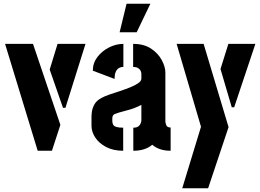

<svg xmlns="http://www.w3.org/2000/svg" viewBox="-20 -804 1384 1024"><path d="M181 0 7 -570H156L302 -138L257 0ZM316 -229 245 -433 287 -570H436L329 -229Z M618 -632 655 -784H782L709 -632ZM637 0Q584 0 546 -20Q508 -40 488 -70.5Q468 -101 468 -132V-183Q468 -193 470.5 -210.5Q473 -228 484 -248Q495 -268 522 -282Q538 -291 564.5 -300Q591 -309 620 -318.5Q649 -328 675 -338.5Q701 -349 717.5 -360.5Q734 -372 734 -385V-408Q734 -419 729.5 -427.5Q725 -436 715.5 -441.5Q706 -447 690 -447V-570Q748 -570 786 -544.5Q824 -519 843 -483Q862 -447 862 -417V-156Q862 -150 866.5 -137Q871 -124 890 -124V0Q858 0 833.5 -8.5Q809 -17 792 -32Q773 -16 748 -8Q723 0 691 0V-123Q709 -123 718 -130Q727 -137 730.5 -146.5Q734 -156 734 -163V-245Q718 -236 697 -228Q676 -220 654 -214.5Q632 -209 615.5 -204Q599 -199 592 -196Q579 -190 579 -173V-159Q579 -147 583.5 -139Q588 -131 600.5 -127Q613 -123 637 -123ZM591 -383 475 -427Q475 -468 499.5 -500Q524 -532 561.5 -551Q599 -570 638 -570V-447Q623 -447 612.5 -440Q602 -433 596.5 -419Q591 -405 591 -383Z M952 200 1052 -128 922 -570H1066L1199 -126L1090 200ZM1216 -232 1156 -436 1198 -570H1342L1229 -232Z"/></svg>

Font: Stick No Bills ExtraLight ExtraBold
Style: Regular
Weight: 800
Version: Version 2.000